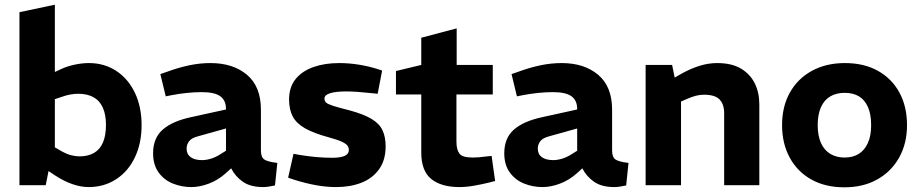

<svg xmlns="http://www.w3.org/2000/svg" viewBox="-20 -790 3929 819"><path d="M358 8Q325 8 289 -4.5Q253 -17 216 -41L174 -69L208 -165L246 -143Q264 -133 283 -128Q302 -123 319 -123Q356 -123 381.5 -138Q407 -153 419.5 -183Q432 -213 432 -257Q432 -301 418.5 -331Q405 -361 378.5 -375.5Q352 -390 314 -390Q298 -390 280.5 -387Q263 -384 244 -377L214 -367V-120L194 -95L175 0H63V-738L214 -770V-426L171 -463L240 -495Q265 -507 297.5 -514Q330 -521 359 -521Q425 -521 476 -487.5Q527 -454 555.5 -394Q584 -334 584 -256Q584 -179 555.5 -119Q527 -59 475.5 -25.5Q424 8 358 8Z M796 8Q755 8 717.5 -7Q680 -22 656.5 -54.5Q633 -87 633 -136Q633 -201 674 -237Q715 -273 794 -290L944 -323V-325Q944 -362 919.5 -379.5Q895 -397 841 -397Q809 -397 776 -393.5Q743 -390 712 -384L687 -379L664 -474L693 -484Q742 -502 787.5 -511.5Q833 -521 878 -521Q974 -521 1033.5 -471Q1093 -421 1093 -322V-148Q1093 -120 1107 -110Q1121 -100 1163 -95L1153 1Q1140 4 1126.5 6Q1113 8 1103 8Q1048 8 1015.5 -15Q983 -38 966 -72L944 -52Q911 -22 871.5 -7Q832 8 796 8ZM842 -107Q860 -107 881 -113.5Q902 -120 923 -134L944 -147V-242L826 -209Q798 -202 787 -188Q776 -174 776 -156Q776 -132 793.5 -119.5Q811 -107 842 -107Z M1414 8Q1372 8 1328 0Q1284 -8 1239 -22L1209 -32L1232 -134L1259 -129Q1296 -123 1330.5 -120Q1365 -117 1397 -117Q1432 -117 1450 -125Q1468 -133 1468 -150Q1468 -161 1462 -169Q1456 -177 1438 -185.5Q1420 -194 1383 -204Q1317 -222 1280.5 -243Q1244 -264 1228.5 -293.5Q1213 -323 1213 -368Q1214 -420 1241.5 -453.5Q1269 -487 1317 -504Q1365 -521 1427 -521Q1467 -521 1509 -514.5Q1551 -508 1592 -495L1610 -489L1591 -390L1572 -392Q1535 -396 1506.5 -398Q1478 -400 1457 -400Q1413 -400 1388.5 -392.5Q1364 -385 1364 -370Q1364 -359 1371 -352.5Q1378 -346 1401 -338.5Q1424 -331 1472 -319Q1531 -303 1564.5 -283Q1598 -263 1611.5 -234.5Q1625 -206 1625 -166Q1625 -107 1597 -68Q1569 -29 1521.5 -10.5Q1474 8 1414 8Z M1940 8Q1862 8 1819.5 -26.5Q1777 -61 1777 -139V-387H1669V-487L1777 -513V-629L1928 -669V-513H2082V-387H1927V-186Q1927 -152 1939.5 -135Q1952 -118 1996 -118Q2009 -118 2022 -119Q2035 -120 2049 -122L2077 -125L2092 -18L2069 -12Q2037 -4 2003 2Q1969 8 1940 8Z M2294 8Q2253 8 2215.5 -7Q2178 -22 2154.5 -54.5Q2131 -87 2131 -136Q2131 -201 2172 -237Q2213 -273 2292 -290L2442 -323V-325Q2442 -362 2417.5 -379.5Q2393 -397 2339 -397Q2307 -397 2274 -393.5Q2241 -390 2210 -384L2185 -379L2162 -474L2191 -484Q2240 -502 2285.5 -511.5Q2331 -521 2376 -521Q2472 -521 2531.5 -471Q2591 -421 2591 -322V-148Q2591 -120 2605 -110Q2619 -100 2661 -95L2651 1Q2638 4 2624.5 6Q2611 8 2601 8Q2546 8 2513.5 -15Q2481 -38 2464 -72L2442 -52Q2409 -22 2369.5 -7Q2330 8 2294 8ZM2340 -107Q2358 -107 2379 -113.5Q2400 -120 2421 -134L2442 -147V-242L2324 -209Q2296 -202 2285 -188Q2274 -174 2274 -156Q2274 -132 2291.5 -119.5Q2309 -107 2340 -107Z M2734 0V-513H2847L2858 -459L2891 -478Q2928 -498 2965 -509.5Q3002 -521 3039 -521Q3101 -521 3140.5 -497.5Q3180 -474 3199.5 -434.5Q3219 -395 3219 -345V0H3069V-307Q3069 -345 3049.5 -365.5Q3030 -386 2983 -386Q2965 -386 2948 -381.5Q2931 -377 2913 -369L2885 -357V0Z M3582 9Q3500 9 3440.5 -24.5Q3381 -58 3348.5 -118Q3316 -178 3316 -256Q3316 -336 3349.5 -395.5Q3383 -455 3443.5 -488Q3504 -521 3584 -521Q3666 -521 3725.5 -487.5Q3785 -454 3817 -394.5Q3849 -335 3849 -256Q3849 -178 3815.5 -118Q3782 -58 3722 -24.5Q3662 9 3582 9ZM3583 -118Q3618 -118 3643 -133.5Q3668 -149 3682 -180Q3696 -211 3696 -256Q3696 -302 3682.5 -333Q3669 -364 3644 -379Q3619 -394 3583 -394Q3548 -394 3522 -379Q3496 -364 3482 -333Q3468 -302 3468 -256Q3468 -211 3482 -180Q3496 -149 3522 -133.5Q3548 -118 3583 -118Z"/></svg>

Font: REM Medium SemiBold
Style: Regular
Weight: 600
Version: Version 1.005;gftools[0.9.28]